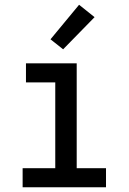

<svg xmlns="http://www.w3.org/2000/svg" viewBox="-20 -786 540 806"><path d="M75 0V-80H212V-440H89V-520H302V-80H425V0ZM245 -579 192 -621 312 -766 377 -714Z"/></svg>

Font: Iosevka Term Medium
Style: Regular
Weight: 500
Monospace: yes
Designer: Belleve Invis
Foundry: Belleve Invis
Version: Version 26.3.1